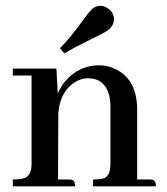

<svg xmlns="http://www.w3.org/2000/svg" viewBox="-20 -660 593 680"><path d="M221.7 -24.4H185.5L186.5 -259.8Q193.4 -338.9 249 -371.1Q269.5 -382.8 291 -382.8Q349.6 -382.8 366.2 -324.2Q371.1 -304.7 371.1 -283.2V-80.1Q371.1 -37.1 347.7 -28.3Q334 -24.4 309.6 -24.4V0H532.2Q532.2 -21.5 519.5 -23.4Q514.6 -24.4 507.8 -24.4H465.8V-270.5Q465.8 -375 393.6 -413.1Q365.2 -428.7 331.1 -428.7Q258.8 -428.7 210 -371.1Q194.3 -351.6 184.6 -329.1L179.7 -417H25.4V-392.6H91.8V-80.1Q91.8 -36.1 63.5 -28.3Q49.8 -24.4 25.4 -24.4V0H246.1Q246.1 -21.5 233.4 -23.4Q228.5 -24.4 221.7 -24.4ZM367.2 -556.6Q382.8 -572.3 383.8 -589.8Q383.8 -619.1 356.4 -633.8Q345.7 -639.6 335 -639.6Q318.4 -638.7 305.7 -627.9Q295.9 -619.1 256.8 -565.4Q223.6 -520.5 192.4 -489.3L208 -470.7Q233.4 -487.3 323.2 -531.2Q355.5 -546.9 367.2 -556.6Z"/></svg>

Font: Abhaya Libre SemiBold
Style: Regular
Weight: 600
Designer: Pushpananda Ekanayake, Sol Matas, Pathum Egodawatta
Foundry: Mooniak
Version: Version 1.050 ; ttfautohint (v1.6)